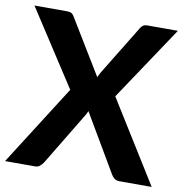

<svg xmlns="http://www.w3.org/2000/svg" viewBox="-83 -803 844 880"><g transform="rotate(10 339.0 -363.0)"><path d="M680.5 0H530.5Q515.5 0 506.2 -7.5Q497 -15 491.5 -25L334.5 -292Q332 -286.5 329.8 -281.2Q327.5 -276 324.5 -271.5L175.5 -25Q169 -15.5 160.2 -7.8Q151.5 0 138 0H-2L235.5 -373.5L7 -725.5H157Q172 -725.5 179 -721.5Q186 -717.5 191.5 -708.5L347.5 -452Q350 -458 353 -464.2Q356 -470.5 360 -477L500 -706Q506 -716 513.2 -720.8Q520.5 -725.5 531 -725.5H674.5L444 -380Z"/></g></svg>

Font: Lato
Style: Regular
Weight: 800
Designer: Lukasz Dziedzic with Adam Twardoch and Botio Nikoltchev
Foundry: tyPoland Lukasz Dziedzic
Version: Version 2.015; 2015-08-06; http://www.latofonts.com/; ttfaut